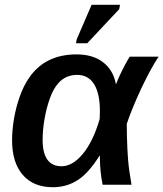

<svg xmlns="http://www.w3.org/2000/svg" viewBox="-20 -762 674 792"><path d="M295.9 -537.6Q363.3 -537.6 405.3 -505.1Q447.3 -472.7 458 -415.5H459Q463.9 -428.7 473.6 -450Q483.4 -471.2 494.9 -492.9Q506.3 -514.6 515.1 -528.3H634.3Q618.7 -505.4 599.9 -470.7Q581.1 -436 562.5 -396.5Q543.9 -356.9 528.3 -318.8Q512.7 -280.8 502.9 -251Q502.9 -222.7 503.7 -197Q504.4 -171.4 505.4 -148.4Q506.8 -123 508.5 -101.1Q510.3 -79.1 513.7 -55.4Q517.1 -31.7 522.5 0H403.3Q392.1 -56.2 392.1 -111.8V-119.1H390.1Q345.2 -47.4 299.8 -18.6Q254.4 10.3 197.8 10.3Q117.7 10.3 73.7 -40.8Q29.8 -91.8 29.8 -183.1Q29.8 -225.6 37.8 -272.7Q45.9 -319.8 61.5 -363.8Q77.1 -407.7 99.6 -440.4Q165.5 -537.6 295.9 -537.6ZM298.3 -453.1Q250.5 -453.1 220.7 -418.9Q200.2 -396.5 185.8 -356.4Q171.4 -316.4 163.6 -270.8Q155.8 -225.1 155.8 -185.5Q155.8 -76.2 233.9 -76.2Q279.3 -76.2 321.5 -127Q363.8 -177.7 391.1 -270.5L392.1 -303.2Q392.1 -375.5 368.4 -414.3Q344.7 -453.1 298.3 -453.1ZM471.7 -724.1 339.8 -583.5H293.5L296.4 -599.6L357.9 -742.2H475.1Z"/></svg>

Font: Arimo SemiBold
Style: Italic
Weight: 600
Italic angle: -12°
Version: Version 1.33